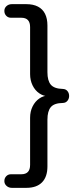

<svg xmlns="http://www.w3.org/2000/svg" viewBox="-20 -725 394 925"><path d="M37 180Q22 180 11.5 170.5Q1 161 1 147.5Q1 133.5 10 124Q19 114.5 33 114.5H82.5Q104 114.5 114.5 103.2Q125 92 125 69.5V-157.5Q125 -188 137 -212.2Q149 -236.5 169.8 -250.8Q190.5 -265 216 -265V-261Q190.5 -261 169.8 -275Q149 -289 137 -313.5Q125 -338 125 -368V-594.5Q125 -617 114.5 -628.2Q104 -639.5 82.5 -639.5H33Q19 -639.5 10 -649Q1 -658.5 1 -672.5Q1 -686.5 11.5 -695.8Q22 -705 37 -705H107Q140 -705 162.8 -693.2Q185.5 -681.5 197 -658.5Q208.5 -635.5 208.5 -602V-377Q208.5 -336 225 -316.8Q241.5 -297.5 283 -296.5Q297 -296 305 -286.2Q313 -276.5 313 -262.5Q313 -249.5 305 -239.5Q297 -229.5 283 -229Q241.5 -228.5 225 -209.2Q208.5 -190 208.5 -148.5V77Q208.5 127 182.5 153.5Q156.5 180 107 180Z"/></svg>

Font: Nunito ExtraLight
Style: Regular
Weight: 200
Designer: Vernon Adams
Foundry: Vernon Adams
Version: Version 3.602;April 4, 2023;FontCreator 14.0.0.2856 64-bit